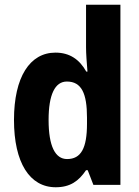

<svg xmlns="http://www.w3.org/2000/svg" viewBox="-20 -780 588 810"><path d="M215 10C276 10 312 -16 343 -62H350L374 0H488V-760H343V-580C343 -553 346 -515 349 -478H344C315 -530 273 -558 214 -558C106 -558 39 -455 39 -274C39 -94 105 10 215 10ZM263 -109C213 -109 185 -163 185 -274C185 -381 212 -436 262 -436C324 -436 347 -386 347 -284V-258C347 -155 322 -109 263 -109Z"/></svg>

Font: Noto Sans Bengali Condensed
Style: Bold
Weight: 700
Width: 3
Designer: Joana Ranito - Universal Thirst; Jelle Bosma - Monotype Design Team
Foundry: Universal Thirst ehf.
Version: Version 3.000